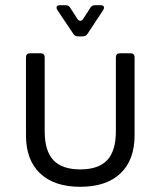

<svg xmlns="http://www.w3.org/2000/svg" viewBox="-20 -704 618 739"><path d="M289 15Q189 15 134.5 -36.5Q80 -88 80 -183V-483Q80 -499 96 -499H136Q152 -499 152 -483V-199Q152 -123 185.5 -87.5Q219 -52 289 -52Q359 -52 392.5 -87.5Q426 -123 426 -199V-483Q426 -499 442 -499H482Q498 -499 498 -483V-183Q498 -88 443.5 -36.5Q389 15 289 15ZM281 -564Q268 -564 262 -574L201 -665Q196 -673 198.5 -678.5Q201 -684 211 -684H232Q245 -684 251 -673L278 -631Q283 -624 289.5 -624Q296 -624 300 -631L327 -673Q333 -684 346 -684H367Q377 -684 379.5 -678.5Q382 -673 377 -665L317 -574Q311 -564 298 -564Z"/></svg>

Font: Pitagon Sans
Style: Regular
Weight: 400
Designer: Travis Tran
Foundry: Pitagon
Version: Version 1.001; ttfautohint (v1.8.4.7-5d5b);gftools[0.9.26]